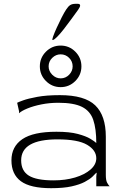

<svg xmlns="http://www.w3.org/2000/svg" viewBox="-20 -977 637 1007"><path d="M248 10Q139 10 89.5 -26.5Q40 -63 40 -136Q40 -208 97 -247Q154 -286 276 -286Q345 -286 388 -274.5Q431 -263 454 -249Q477 -235 485 -227Q485 -302 469 -348.5Q453 -395 410 -416.5Q367 -438 286 -438Q240 -438 197.5 -429.5Q155 -421 123.5 -408Q92 -395 80 -383V-393L70 -438Q75 -441 101 -450.5Q127 -460 175.5 -469Q224 -478 294 -478Q424 -478 479.5 -424.5Q535 -371 535 -260V-60Q535 -32 541.5 -19.5Q548 -7 555 0H485V-51L487 -70L485 -71Q479 -64 465 -50.5Q451 -37 424.5 -23Q398 -9 355.5 0.5Q313 10 248 10ZM261 -31Q323 -31 373.5 -46Q424 -61 454.5 -87.5Q485 -114 485 -147Q485 -189 437 -217.5Q389 -246 282 -246Q91 -246 91 -136Q91 -81 131 -56Q171 -31 261 -31ZM298 -520Q253 -520 221 -552Q189 -584 189 -629Q189 -674 221 -706Q253 -738 298 -738Q343 -738 375 -706Q407 -674 407 -629Q407 -584 375 -552Q343 -520 298 -520ZM298 -566Q324 -566 342.5 -585Q361 -604 361 -629Q361 -655 342.5 -673.5Q324 -692 298 -692Q273 -692 254 -673.5Q235 -655 235 -629Q235 -604 254 -585Q273 -566 298 -566ZM256 -767Q252 -767 258.5 -785.5Q265 -804 277.5 -831.5Q290 -859 303.5 -885.5Q317 -912 327 -927Q338 -944 348.5 -950.5Q359 -957 376 -957H387Q412 -957 390 -926Q374 -904 354 -876.5Q334 -849 314.5 -824Q295 -799 279 -783Q263 -767 256 -767Z"/></svg>

Font: Red Rose Light
Style: Regular
Weight: 300
Designer: Jaikishan Patel
Version: Version 1.001; ttfautohint (v1.8.3)